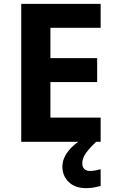

<svg xmlns="http://www.w3.org/2000/svg" viewBox="-20 -734 600 994"><path d="M501 0H90V-714H501V-590H241V-433H483V-309H241V-125H501ZM406 111Q406 131 417 141Q428 151 445 151Q461 151 476 148Q491 145 501 142V229Q485 233 467 236.5Q449 240 425 240Q369 240 336 208.5Q303 177 303 128Q303 99 318 72Q333 45 357.5 22.5Q382 0 413 -17L478 0Q444 32 425 58.5Q406 85 406 111Z"/></svg>

Font: Noto Sans Javanese
Style: Regular
Weight: 400
Designer: Monotype Design Team
Foundry: Monotype Imaging Inc.
Version: Version 2.004